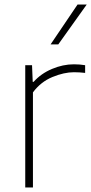

<svg xmlns="http://www.w3.org/2000/svg" viewBox="-20 -828 404 848"><path d="M91.5 0V-540H121.5L124.5 -466.5H128.5Q161 -503 209.5 -523.5Q258 -544 306.5 -544Q333.5 -544 356 -540V-506Q344 -507.5 332.2 -508.2Q320.5 -509 306.5 -509Q263 -509 211.5 -487.8Q160 -466.5 125.5 -420V0ZM203.5 -632 322.5 -808H363L237.5 -632Z"/></svg>

Font: Encode Sans Semi Expanded Thin
Style: Regular
Weight: 100
Width: 6
Designer: Multiple Designers
Foundry: Impallari Type
Version: Version 3.000; ttfautohint (v1.8.3) -l 8 -r 50 -G 200 -x 14 